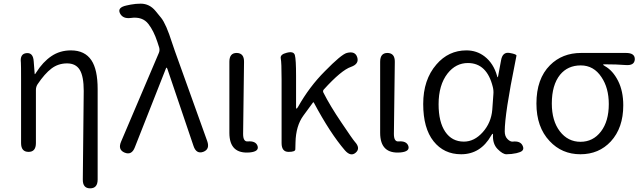

<svg xmlns="http://www.w3.org/2000/svg" viewBox="-20 -829 3499 1048"><path d="M472 199Q431 199 432 150L437 -333Q437 -412 415.5 -447.5Q394 -483 346 -483Q298 -483 261 -455Q224 -427 185 -369Q176 -355 176 -338V-48Q176 0 136 0Q95 0 95 -48V-395Q95 -476 94 -487Q88 -535 124 -539Q161 -543 164 -494L169 -430Q169 -424 170.5 -424Q172 -424 178 -434Q214 -491 260.5 -522.5Q307 -554 367 -554Q443 -554 479 -500Q513 -449 513 -343V151Q513 199 472 199Z M716 -25Q699 20 660 4Q622 -12 641 -56L847 -540Q853 -554 849 -569Q846 -578 839 -600Q819 -661 790 -698Q758 -740 694 -731Q651 -725 635 -756Q619 -788 670 -799L694 -804Q721 -809 748 -809Q796 -809 829 -769Q845 -750 860 -731Q887 -697 919 -596Q926 -574 934 -552L1111 -59Q1127 -14 1089 0Q1051 13 1036 -33L894 -452Q891 -460 889 -460Q887 -460 884 -451Z M1232 -104V-492Q1232 -540 1272 -540Q1313 -539 1312 -491L1307 -98Q1307 -55 1332 -57Q1376 -61 1386 -32Q1395 -2 1344 3Q1232 13 1232 -104Z M1922 4Q1895 28 1863 -8Q1782 -102 1693 -269Q1691 -273 1688 -269L1636 -198Q1595 -142 1593 -52Q1592 -28 1592 -14Q1592 0 1555 0Q1517 0 1517 -48V-395Q1517 -488 1512.5 -510Q1508 -532 1545 -541Q1583 -551 1589.5 -528Q1596 -505 1596 -415V-241Q1596 -236 1598.5 -236Q1601 -236 1607 -246Q1669 -356 1753 -440Q1843 -532 1873 -540Q1919 -552 1930 -516Q1941 -480 1896 -464Q1843 -446 1747 -340Q1741 -333 1745 -324Q1782 -251 1843 -161Q1906 -67 1917 -55Q1949 -20 1922 4Z M2055 -104V-492Q2055 -540 2095 -540Q2136 -539 2135 -491L2130 -98Q2130 -55 2155 -57Q2199 -61 2209 -32Q2218 -2 2167 3Q2055 13 2055 -104Z M2497 13Q2403 13 2346.5 -58Q2290 -129 2290 -261.5Q2290 -394 2362 -477Q2428 -554 2526 -554Q2582 -554 2625 -521Q2674 -483 2693 -415Q2695 -407 2696.5 -407Q2698 -407 2699 -414L2715 -500Q2723 -547 2762 -540Q2801 -533 2799 -525Q2798 -518 2793 -494Q2735 -208 2735 -112Q2735 -85 2750 -70Q2765 -55 2778 -56Q2821 -61 2833 -33Q2846 -5 2809 4L2799 7Q2772 13 2744 13Q2724 13 2696 -15.5Q2668 -44 2671 -94Q2671 -99 2669 -99Q2667 -99 2661 -89Q2603 13 2497 13ZM2512 -56Q2569 -56 2615 -107.5Q2661 -159 2667 -230L2673 -314Q2675 -334 2670 -354Q2638 -485 2534 -485Q2468 -485 2423 -428Q2374 -365 2374 -260Q2374 -163 2410.5 -109.5Q2447 -56 2512 -56Z M2980 -59Q2908 -135 2908 -264Q2908 -399 2982 -473Q3049 -540 3152 -540H3397Q3446 -540 3445 -505Q3443 -470 3395 -474Q3347 -478 3277 -478Q3272 -478 3272 -476Q3272 -474 3282 -468Q3325 -444 3353.5 -388Q3382 -332 3382 -254Q3382 -131 3314 -57Q3249 13 3148 13Q3047 13 2980 -59ZM3303 -261Q3303 -349 3263 -408Q3221 -472 3150 -472Q3079 -472 3037 -421Q2992 -365 2992 -264Q2992 -169 3036 -112Q3080 -55 3148.5 -55Q3217 -55 3260 -111Q3303 -167 3303 -261Z"/></svg>

Font: Resource Han Rounded JP Normal
Style: Regular
Weight: 350
Designer: Cyano Hao (round all glyphs); Ryoko NISHIZUKA 西塚涼子 (kana, bopomofo & ideographs); Paul D. Hunt (Latin, Greek & Cyrillic)
Foundry: Cyano Hao
Version: 0.990